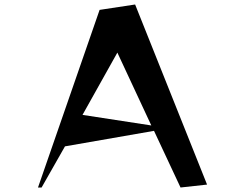

<svg xmlns="http://www.w3.org/2000/svg" viewBox="-20 -823 1040 854"><path d="M783 11 665 -241 269 -172 165 11H149L423 -779L581 -803L901 -2ZM502 -589 347 -312 653 -265Z"/></svg>

Font: Reggae One
Style: Regular
Weight: 400
Designer: Fontworks Inc.
Foundry: Fontworks Inc.
Version: Version 1.100